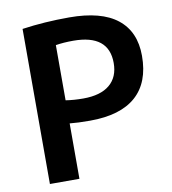

<svg xmlns="http://www.w3.org/2000/svg" viewBox="-83 -812 793 884"><g transform="rotate(-10 314.0 -370.0)"><path d="M79 -725Q183 -740 299 -740Q449 -740 524 -680.5Q599 -621 599 -508Q599 -383 526.5 -319Q454 -255 312 -255Q254 -255 217 -259V0H79ZM217 -367Q255 -361 299 -361Q380 -361 422.5 -396.5Q465 -432 465 -498Q465 -631 299 -631Q254 -631 217 -625Z"/></g></svg>

Font: M PLUS 1p
Style: Bold
Weight: 700
Version: Version 1.062